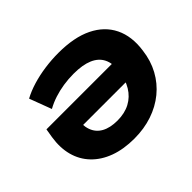

<svg xmlns="http://www.w3.org/2000/svg" viewBox="-151 -963 1220 1220"><g transform="rotate(-45 459.5 -352.5)"><path d="M441 11Q345 11 271.5 -16Q198 -43 149.5 -93.5Q101 -144 82.5 -213Q64 -282 77 -366L87 -426H746L723 -281H209L275 -352Q264 -284 280 -238.5Q296 -193 338 -169.5Q380 -146 446 -146Q511 -146 559 -171.5Q607 -197 636.5 -245.5Q666 -294 674 -360Q683 -425 661.5 -468Q640 -511 589.5 -532.5Q539 -554 459 -554Q411 -554 366.5 -547Q322 -540 281.5 -527Q241 -514 203 -493L147 -642Q191 -666 246 -682.5Q301 -699 362 -707.5Q423 -716 484 -716Q625 -716 717 -671Q809 -626 849.5 -543Q890 -460 874 -347Q864 -265 828 -199Q792 -133 734.5 -86Q677 -39 602.5 -14Q528 11 441 11Z"/></g></svg>

Font: Nunito Sans 10pt SemiExpanded Black
Style: Italic
Weight: 900
Width: 6
Italic angle: -9°
Designer: Vernon Adams
Foundry: Vernon Adams
Version: Version 3.101;gftools[0.9.27]